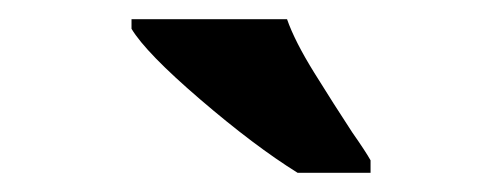

<svg xmlns="http://www.w3.org/2000/svg" viewBox="-20 -786 521 200"><path d="M117 -756V-766H279Q287 -743 307.5 -710Q328 -677 347 -648Q361 -628 366 -619V-606H290Q245 -634 188.5 -682.5Q132 -731 117 -756Z"/></svg>

Font: Noto Serif CondBlack
Style: Regular
Weight: 900
Width: 3
Designer: Monotype Design Team
Foundry: Monotype Imaging Inc.
Version: Version 1.001